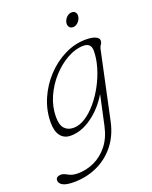

<svg xmlns="http://www.w3.org/2000/svg" viewBox="-197 -710 829 1047"><g transform="rotate(-20 218.0 -187.0)"><path d="M347.5 8Q330.5 87 286.5 141.2Q242.5 195.5 180.5 223.2Q118.5 251 47 251Q2.5 251 -17.2 239.8Q-37 228.5 -37 211Q-37 199 -28.2 193.5Q-19.5 188 -7 188Q7.5 188 29.5 200.8Q51.5 213.5 83 213.5Q132.5 213.5 178.5 192.5Q224.5 171.5 259 128.2Q293.5 85 307.5 19L344.5 -152Q301.5 -80 240.2 -36.5Q179 7 117.5 7Q80 7 59 -19.5Q38 -46 38 -97Q38 -167 65.8 -231.8Q93.5 -296.5 141 -347.5Q188.5 -398.5 248.2 -428.2Q308 -458 372 -458Q408.5 -458 428 -448.8Q447.5 -439.5 447.5 -426.5Q447.5 -412.5 440.8 -404.2Q434 -396 431 -382.5ZM75.5 -116Q75.5 -69.5 94.5 -48.8Q113.5 -28 146.5 -28Q180.5 -28 215.5 -50.5Q250.5 -73 282.2 -110.8Q314 -148.5 339 -195.2Q364 -242 378.5 -291.5Q393 -341 393 -385.5Q393 -430.5 348.5 -430.5Q303 -430.5 255 -404Q207 -377.5 166.2 -332.8Q125.5 -288 100.5 -231.8Q75.5 -175.5 75.5 -116ZM331 -545Q315.5 -545 308.5 -556.8Q301.5 -568.5 305.5 -584.5Q310 -600.5 322.8 -612Q335.5 -623.5 351.5 -623.5Q366.5 -623.5 373.5 -612Q380.5 -600.5 376 -584.5Q372 -568.5 359.2 -556.8Q346.5 -545 331 -545Z"/></g></svg>

Font: Fraunces 9pt S100 Thin
Style: Italic
Weight: 100
Italic angle: -16°
Version: Version 1.000; ttfautohint (v1.8.3)